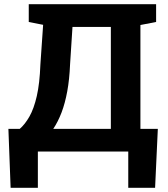

<svg xmlns="http://www.w3.org/2000/svg" viewBox="-20 -731 809 926"><path d="M31.2 174.8 20.5 -109.4H75.2Q100.6 -131.3 122.1 -169.2Q143.6 -207 157.5 -267.8Q171.4 -328.6 174.8 -419.9L188 -611.3L118.7 -625V-710.9H732.9V-625L657.2 -610.4V-109.4H741.2L728 174.8H598.6V0H162.6V174.8ZM236.8 -109.4H514.6V-601.1H329.6L317.9 -419.9Q314.9 -348.1 304.4 -290.8Q293.9 -233.4 276.9 -188.5Q259.8 -143.6 236.8 -109.4Z"/></svg>

Font: Robotiche
Style: Bold
Weight: 700
Designer: Google
Version: Version 2.001